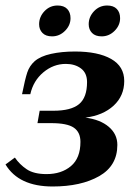

<svg xmlns="http://www.w3.org/2000/svg" viewBox="-26 -667 507 697"><path d="M-6 -70 28 -95Q45 -70 71 -52.5Q97 -35 143 -35Q197 -35 231.5 -64Q266 -93 266 -152Q266 -187 242 -203.5Q218 -220 160 -220H110L118 -265H168Q232 -265 261 -289Q290 -313 290 -369Q290 -402 268 -418.5Q246 -435 213 -435Q168 -435 131.5 -404.5Q95 -374 84 -325H54Q65 -380 73 -404Q81 -428 100 -445Q121 -463 159.5 -471.5Q198 -480 246 -480Q330 -480 377.5 -453Q425 -426 425 -373Q425 -319 386.5 -283.5Q348 -248 284 -240Q338 -233 369 -206.5Q400 -180 400 -141Q400 -65 334 -27.5Q268 10 165 10Q42 10 -6 -70ZM116 -579Q116 -606 135.5 -626.5Q155 -647 183 -647Q206 -647 218 -634.5Q230 -622 230 -601Q230 -575 210 -555Q190 -535 163 -535Q140 -535 128 -547.5Q116 -560 116 -579ZM296 -579Q296 -606 315.5 -626.5Q335 -647 363 -647Q386 -647 398 -634.5Q410 -622 410 -601Q410 -575 390 -555Q370 -535 343 -535Q320 -535 308 -547.5Q296 -560 296 -579Z"/></svg>

Font: Philosopher
Style: Bold Italic
Weight: 700
Italic angle: -10°
Designer: Jovanny Lemonad
Foundry: Jovanny Lemonad
Version: Version 2.000